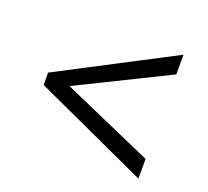

<svg xmlns="http://www.w3.org/2000/svg" viewBox="-92 -680 775 715"><g transform="rotate(20 296.0 -322.5)"><path d="M70 -284V-333L521 -568V-490L162 -313L521 -155V-77Z"/></g></svg>

Font: lsinhala25
Style: Book
Weight: 400
Designer: Jelle Bosma - Monotype Design Team
Foundry: Monotype Imaging Inc.
Version: Version 2.003